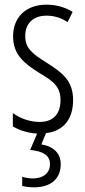

<svg xmlns="http://www.w3.org/2000/svg" viewBox="-20 -562 366 822"><path d="M240 141C240 96 211 65 157 56L177 8C253 -1 293 -53 293 -134C293 -218 245 -252 179 -294C116 -333 88 -357 88 -408C88 -463 124 -495 179 -495C212 -495 244 -485 269 -467L291 -511C259 -531 221 -542 179 -542C88 -542 36 -485 36 -407C36 -327 84 -290 151 -248C211 -213 239 -189 239 -133C239 -74 208 -40 150 -40C107 -40 64 -56 35 -78V-21C59 -6 95 7 139 10L109 80C160 85 194 100 194 141C194 179 165 202 120 202C106 202 89 199 75 195V234C89 238 108 240 126 240C197 240 240 204 240 141Z"/></svg>

Font: Noto Sans UI Condensed Light
Style: Regular
Weight: 300
Width: 3
Designer: Monotype Design Team
Foundry: Monotype Imaging Inc.
Version: Version 1.901